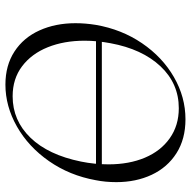

<svg xmlns="http://www.w3.org/2000/svg" viewBox="-18 -658 688 691"><g transform="rotate(90 325.5 -312.0)"><path d="M92 -335H600V-314H92ZM63 -240Q63 -276 69 -313Q85 -406 135 -479.5Q185 -553 257 -594.5Q329 -636 409 -636Q480 -636 531 -603.5Q582 -571 608.5 -514.5Q635 -458 635 -387Q635 -348 628 -313Q611 -219 559.5 -145Q508 -71 435 -29.5Q362 12 284 12Q215 12 165 -20.5Q115 -53 89 -110.5Q63 -168 63 -240ZM561 -260Q571 -309 571 -359Q571 -433 547 -490Q523 -547 477 -579.5Q431 -612 369 -612Q280 -612 218 -546Q156 -480 135 -366Q126 -318 126 -273Q126 -199 149.5 -140.5Q173 -82 218 -48Q263 -14 326 -14Q413 -14 475 -78Q537 -142 561 -260Z"/></g></svg>

Font: Cormorant Infant
Style: Italic
Weight: 400
Italic angle: -10°
Designer: Christian Thalmann (Catharsis Fonts)
Foundry: Catharsis Fonts
Version: Version 4.000